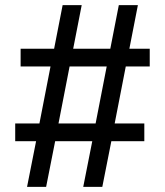

<svg xmlns="http://www.w3.org/2000/svg" viewBox="-20 -725 640 745"><path d="M561 -467H468L425 -246H540V-177H412L377 0H303L338 -177H194L159 0H85L120 -177H39V-246H133L176 -467H60V-536H190L223 -705H297L264 -536H408L441 -705H515L482 -536H561ZM351 -246 394 -467H250L207 -246Z"/></svg>

Font: wassup Sans
Style: Medium
Weight: 600
Version: Version 2.001